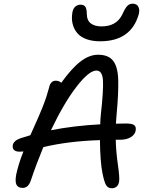

<svg xmlns="http://www.w3.org/2000/svg" viewBox="-20 -990 768 1032"><path d="M518.1 -768.1Q476.1 -768.1 444.8 -779.5Q413.6 -791 396.5 -810.8Q379.4 -830.6 372.1 -855.2Q364.7 -879.9 367.2 -908.2Q369.1 -938 381.6 -951.4Q394 -964.8 413.1 -964.8Q430.7 -964.8 438.5 -953.9Q446.3 -942.9 446.8 -912.1Q447.3 -879.9 468.3 -864Q489.3 -848.1 525.9 -848.1Q606 -848.1 637.2 -912.1Q652.3 -945.8 664.1 -958Q675.8 -970.2 692.9 -970.2Q715.3 -970.2 723.9 -953.1Q732.4 -936 725.1 -911.1Q683.1 -768.1 518.1 -768.1ZM85 -174.8Q64 -174.8 54.9 -184.3Q45.9 -193.8 48.8 -210Q53.2 -233.9 90.8 -247.1Q118.2 -256.3 143.1 -263.2Q148.4 -275.4 164.8 -311.8Q181.2 -348.1 188.7 -365.7Q196.3 -383.3 208.3 -412.8Q220.2 -442.4 228.5 -467.5Q236.8 -492.7 243.2 -517.1Q251 -556.2 279.8 -556.2Q297.9 -556.2 309.1 -544.9Q365.2 -623 412.6 -659.4Q460 -695.8 506.8 -695.8Q563.5 -695.8 588.6 -662.6Q613.8 -629.4 615.5 -558.3Q617.2 -487.3 606.9 -377Q605 -358.4 603 -325.2Q621.1 -326.2 657.2 -326.2Q691.4 -326.2 702.1 -316.7Q712.9 -307.1 709 -287.1Q705.1 -266.1 682.6 -252.4Q660.2 -238.8 625 -238.8H602.1Q603.5 -174.8 613.8 -104Q624 -33.2 620.1 -13.2Q617.2 3.9 606.7 12.9Q596.2 22 581.1 22Q560.1 22 549.8 4.2Q539.6 -13.7 530.8 -59.1Q518.6 -117.7 517.1 -236.8Q346.7 -231.4 212.9 -199.2Q175.3 -108.4 146 -21Q132.8 20 102.1 20Q78.1 20 69.1 3.9Q60.1 -12.2 66.9 -50.8Q80.1 -112.3 106 -175.8Q99.1 -174.8 85 -174.8ZM498 -610.8Q458.5 -610.8 391.1 -523.7Q323.7 -436.5 253.9 -290Q378.9 -314.5 519 -321.8Q519 -348.6 522 -374Q536.6 -504.4 533.4 -557.6Q530.3 -610.8 498 -610.8Z"/></svg>

Font: Shantell Sans Bouncy
Style: Italic
Weight: 400
Italic angle: -11.31°
Designer: Stephen Nixon, Anya Danilova, Shantell Martin
Foundry: Arrow Type
Version: Version 1.006;[9816181b4]